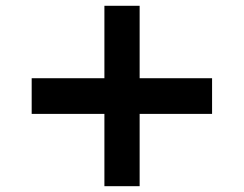

<svg xmlns="http://www.w3.org/2000/svg" viewBox="-20 -640 838 660"><path d="M338.9 0V-248.5H88.9V-371.1H338.9V-620.1H460V-371.1H709V-248.5H460V0Z"/></svg>

Font: Now Alt
Style: Bold
Weight: 700
Designer: Alfredo Marco Pradil
Foundry: Alfredo Marco Pradil
Version: Version 1.002;PS 001.002;hotconv 1.0.88;makeotf.lib2.5.64775